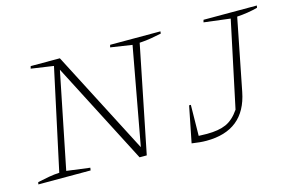

<svg xmlns="http://www.w3.org/2000/svg" viewBox="-72 -681 1300 852"><g transform="rotate(-15 577.5 -255.0)"><path d="M481 -516H712L711 -506Q686 -501 664 -497Q642 -493 610 -491L511 0H478L237 -467L148 -26L255 -12L253 0H13L15 -10Q42 -16 67.5 -20.5Q93 -25 116 -26L216 -490L113 -505L116 -516H250L495 -42L577 -490L478 -505ZM717 0 750 -166H758L756 -24Q766 -24 775.5 -23.5Q785 -23 794 -23Q848 -23 882 -38Q916 -53 944 -94L1028 -490L907 -505L910 -516H1155L1153 -506Q1108 -494 1058 -491L993 -162Q960 6 784 6Q769 6 753 4.5Q737 3 717 0Z"/></g></svg>

Font: Piazzolla SC Thin
Style: Italic
Weight: 100
Italic angle: -11.3°
Designer: Juan Pablo del Peral
Foundry: Huerta Tipografica
Version: Version 1.330